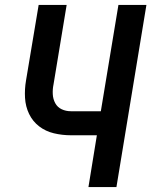

<svg xmlns="http://www.w3.org/2000/svg" viewBox="-20 -755 616 775"><path d="M337 0H450L571 -735H458L387 -306H266Q246 -306 229 -314Q212 -322 203 -338.5Q194 -355 193 -375Q192 -395 196 -414L249 -735H136L85 -430Q79 -395 81 -360Q83 -325 97.5 -295Q112 -265 138 -245Q164 -225 197.5 -217Q231 -209 266 -209H371Z"/></svg>

Font: Iosevka Sparkle SmBdObl
Style: Regular
Weight: 600
Italic angle: -9°
Designer: Belleve Invis
Foundry: Belleve Invis
Version: Version 4.5.0; ttfautohint (v1.8.3)